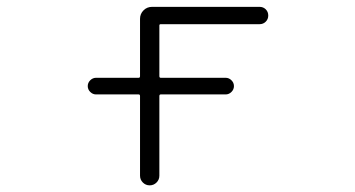

<svg xmlns="http://www.w3.org/2000/svg" viewBox="-20 -565 1040 563"><path d="M261.7 -288.1Q252 -288.1 244.6 -295.4Q237.3 -302.7 237.3 -312.5Q237.3 -322.3 244.6 -329.6Q252 -336.9 261.7 -336.9H386.7Q390.6 -336.9 390.6 -341.8V-509.8Q390.6 -524.4 400.9 -534.7Q411.1 -544.9 425.8 -544.9H741.2Q752 -544.9 759.3 -537.6Q766.6 -530.3 766.6 -519.5Q766.6 -508.8 759.3 -501.5Q752 -494.1 741.2 -494.1H451.2Q447.3 -494.1 447.3 -490.2V-341.8Q447.3 -336.9 451.2 -336.9H641.6Q651.4 -336.9 658.7 -329.6Q666 -322.3 666 -312.5Q666 -302.7 658.7 -295.4Q651.4 -288.1 641.6 -288.1H451.2Q447.3 -288.1 447.3 -283.2V-49.8Q447.3 -38.1 439 -29.8Q430.7 -21.5 418.9 -21.5Q407.2 -21.5 398.9 -29.8Q390.6 -38.1 390.6 -49.8V-283.2Q390.6 -288.1 386.7 -288.1Z"/></svg>

Font: Rounded-L Mgen+ 1mn light
Style: Regular
Weight: 200
Designer: [Source Han Sans]
Ryoko NISHIZUKA  (kana & ideographs); Paul D. Hunt (Latin, Greek & Cyrillic); Wenlong ZHANG  (bopomofo
Version: Version 1.059.20150602